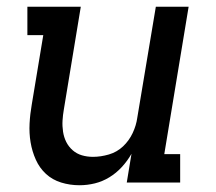

<svg xmlns="http://www.w3.org/2000/svg" viewBox="-20 -540 640 568"><path d="M215 8Q187 8 161 0Q135 -8 116 -25.5Q97 -43 86 -67.5Q75 -92 70.5 -119Q66 -146 67.5 -174.5Q69 -203 74 -231L108 -436H61V-520H219L169 -217Q166 -200 165 -183.5Q164 -167 166.5 -150.5Q169 -134 176 -120Q183 -106 195 -95.5Q207 -85 222.5 -80.5Q238 -76 255 -76Q278 -76 302 -83Q326 -90 344 -107Q362 -124 372.5 -146.5Q383 -169 386 -191L441 -520H538L466 -84H513V0H355L369 -85Q357 -64 340.5 -46Q324 -28 303.5 -15.5Q283 -3 260.5 2.5Q238 8 215 8Z"/></svg>

Font: Iosevka HT Medium Extended
Style: Italic
Weight: 500
Width: 7
Italic angle: -9°
Monospace: yes
Designer: Belleve Invis
Foundry: Belleve Invis
Version: Version 32.3.0; ttfautohint (v1.8.4)